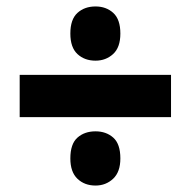

<svg xmlns="http://www.w3.org/2000/svg" viewBox="-20 -650 592 595"><path d="M276 -462Q242 -462 220 -482.5Q198 -503 198 -546Q198 -590 220 -610Q242 -630 276 -630Q309 -630 331 -610Q353 -590 353 -546Q353 -503 330.5 -482.5Q308 -462 276 -462ZM41 -287V-418H510V-287ZM276 -75Q242 -75 220 -96Q198 -117 198 -159Q198 -204 220 -223.5Q242 -243 276 -243Q309 -243 331 -223.5Q353 -204 353 -159Q353 -117 330.5 -96Q308 -75 276 -75Z"/></svg>

Font: Noto Sans Hebrew SemiCondensed Black
Style: Regular
Weight: 900
Width: 4
Designer: Ben Nathan
Foundry: Google LLC
Version: Version 3.001; ttfautohint (v1.8.4.7-5d5b)